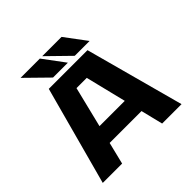

<svg xmlns="http://www.w3.org/2000/svg" viewBox="-217 -1085 1284 1284"><g transform="rotate(-45 425.0 -443.0)"><path d="M655 -733.5H514.5L359 -885.5H541.5ZM449.5 -733.5H309L154 -885.5H336.5ZM607.5 0 569 -156.5H267.5L229 0H46L235.5 -700H601.5L791 0ZM370 -572.5 299 -284H538L467 -572.5Z"/></g></svg>

Font: League Mono Wide
Style: Bold
Weight: 700
Width: 8
Designer: Tyler Finck
Foundry: The League of Moveable Type / Tyler Finck
Version: Version 2.210